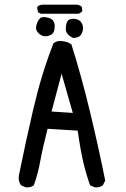

<svg xmlns="http://www.w3.org/2000/svg" viewBox="-20 -815 540 823"><path d="M90 -12 70 -21Q57 -39 61 -63Q88 -198 123 -348.5Q158 -499 209 -629Q223 -641 244 -639Q269 -637 286 -625Q329 -489 366 -335Q403 -181 431 -41L421 -21Q407 -10 386 -12L366 -21Q349 -69 337 -120Q325 -171 313 -255L184 -263Q162 -177 152.5 -124Q143 -71 125 -21Q111 -10 90 -12ZM292 -331 244 -499 201 -337ZM294 -652Q261 -667 262 -692.5Q263 -718 271.5 -727Q280 -736 300.5 -734Q321 -732 330 -716.5Q339 -701 334.5 -683Q330 -665 320 -659Q310 -653 294 -652ZM168 -660Q154 -663 142.5 -675.5Q131 -688 136 -706.5Q141 -725 150.5 -735.5Q160 -746 187 -739Q214 -732 214.5 -704Q215 -676 200.5 -667Q186 -658 168 -660ZM156 -756 143 -762 139 -783 143 -789Q152 -795 166 -795H308Q321 -795 331 -785L333 -768Q323 -754 306 -756Z"/></svg>

Font: Kosefont JP
Style: Regular
Weight: 400
Designer: Nozomi Seto 瀬戸のぞみ
Version: Version 3.00;June 19, 2020